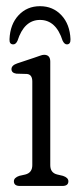

<svg xmlns="http://www.w3.org/2000/svg" viewBox="-20 -616 260 636"><path d="M146.5 -412V-69Q146.5 -43.5 169.5 -38L188.5 -33.5Q206.5 -27.5 206.5 -15.5Q206.5 0 186.5 0H46Q26 0 26 -15.5Q26 -27.5 44 -33.5L64 -38Q87 -44 87 -69V-346Q87 -369.5 69 -371L34 -372Q18 -374.5 18 -387Q18 -399.5 37 -406L92.5 -424.5Q103 -428 111.8 -431.2Q120.5 -434.5 126 -434.5Q146.5 -434.5 146.5 -412ZM112.5 -550Q60 -550 38 -481Q32.5 -469 24 -469Q10.5 -469 11.5 -486Q13.5 -535.5 41.5 -565.5Q69.5 -595.5 112.5 -595.5Q155.5 -595.5 183.5 -565.5Q211.5 -535.5 213.5 -486Q214 -469 201.5 -469Q193.5 -469 187.5 -481Q165.5 -550 112.5 -550Z"/></svg>

Font: Fraunces 144pt S100 Light
Style: Regular
Weight: 300
Version: Version 1.000; ttfautohint (v1.8.3)